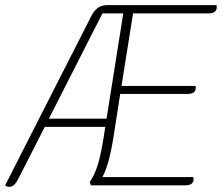

<svg xmlns="http://www.w3.org/2000/svg" viewBox="-30 -720 862 746"><path d="M-10 0 327 -662Q348 -700 385 -700H811Q813 -692 812 -688Q809 -668 780 -668H487L442 -386H729Q732 -381 730 -374Q727 -355 698 -355H437L411 -188Q394 -80 368 -32H721Q723 -24 722 -20Q719 0 690 0H323L319 -13Q339 -43 350.5 -81.5Q362 -120 373 -188L379 -227H144L40 -23Q25 6 7 6Q-3 6 -10 0ZM384 -259 449 -668H368L160 -259Z"/></svg>

Font: Thasadith
Style: Italic
Weight: 400
Italic angle: -9°
Designer: Cadson Demak Co.,Ltd.
Foundry: Cadson Demak Co.,Ltd.
Version: Version 1.000; ttfautohint (v1.6)